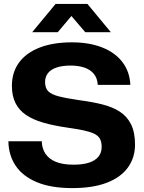

<svg xmlns="http://www.w3.org/2000/svg" viewBox="-20 -955 736 984"><path d="M351 9Q241 9 168.5 -21.5Q96 -52 60 -106Q24 -160 23 -231H194Q195 -194 213 -167Q231 -140 266.5 -125.5Q302 -111 357 -111Q403 -111 435 -121Q467 -131 484 -151.5Q501 -172 501 -202Q501 -228 492 -244Q483 -260 462 -270Q441 -280 407.5 -287Q374 -294 325 -301Q255 -311 201.5 -326.5Q148 -342 112.5 -366.5Q77 -391 59 -427.5Q41 -464 41 -515Q41 -585 78 -635Q115 -685 184 -711.5Q253 -738 348 -738Q438 -738 504.5 -711.5Q571 -685 608 -636Q645 -587 648 -520H481Q479 -555 460.5 -577Q442 -599 411.5 -609Q381 -619 342 -619Q301 -619 271.5 -609.5Q242 -600 226.5 -581Q211 -562 211 -535Q211 -504 227 -487.5Q243 -471 282 -461Q321 -451 390 -441Q452 -433 504 -420Q556 -407 593.5 -383Q631 -359 651.5 -318Q672 -277 672 -214Q672 -147 635.5 -96.5Q599 -46 527.5 -18.5Q456 9 351 9ZM145 -790 265 -935H428L548 -790H417L346 -873L276 -790Z"/></svg>

Font: Mona Sans SemiExpanded
Style: Bold
Weight: 700
Width: 6
Designer: Deni Anggara
Foundry: GitHub
Version: Version 2.000